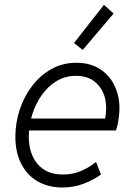

<svg xmlns="http://www.w3.org/2000/svg" viewBox="-20 -790 566 817"><path d="M245.1 7.8Q184.6 7.8 139.6 -18.6Q94.7 -44.9 70.1 -93.5Q45.4 -142.1 45.4 -208Q45.4 -268.1 64.2 -324.2Q83 -380.4 117.4 -425.3Q151.9 -470.2 199.5 -496.6Q247.1 -522.9 305.2 -522.9Q363.8 -522.9 404.8 -496.6Q445.8 -470.2 467 -426.3Q488.3 -382.3 488.3 -329.6Q488.3 -313.5 486.1 -295.4Q483.9 -277.3 480.7 -261.2Q477.5 -245.1 473.1 -234.9H89.8L99.1 -285.6H427.2Q429.7 -297.4 430.7 -308.6Q431.6 -319.8 431.6 -330.1Q431.6 -391.1 397.2 -429.2Q362.8 -467.3 303.7 -467.3Q257.8 -467.3 220.9 -445.1Q184.1 -422.9 157.7 -385.5Q131.3 -348.1 116.9 -302.2Q102.5 -256.3 102.5 -209.5Q102.5 -136.2 140.1 -91.8Q177.7 -47.4 248 -47.4Q289.1 -47.4 324.2 -62.3Q359.4 -77.1 388.7 -101.1L409.7 -47.4Q378.4 -24.9 336.7 -8.5Q294.9 7.8 245.1 7.8ZM332 -577.6 294.9 -606.9 422.4 -769.5 463.4 -732.4Z"/></svg>

Font: Reddit Sans Light
Style: Italic
Weight: 300
Italic angle: -11.25°
Designer: Stephen Hutchings
Version: Version 1.013